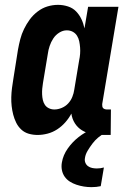

<svg xmlns="http://www.w3.org/2000/svg" viewBox="-20 -548 540 791"><path d="M135 8Q116 8 98.5 3Q81 -2 68 -14Q55 -26 47 -42Q39 -58 34.5 -75.5Q30 -93 28 -111Q26 -129 26.5 -148Q27 -167 29.5 -186Q32 -205 35 -223L54 -343Q58 -365 63.5 -386.5Q69 -408 79 -428.5Q89 -449 102.5 -467.5Q116 -486 135 -500.5Q154 -515 175.5 -521.5Q197 -528 219 -528Q240 -528 260 -521.5Q280 -515 293.5 -501Q307 -487 315.5 -469Q324 -451 328 -431L343 -520H468L401 -119Q401 -114 401.5 -110Q402 -106 404.5 -103Q407 -100 411.5 -98.5Q416 -97 420 -97H437L436 8H402Q379 8 357.5 4Q336 0 318 -11Q300 -22 288.5 -40Q277 -58 274 -80Q264 -61 249 -44Q234 -27 215.5 -15Q197 -3 176 2.5Q155 8 135 8ZM204 -97Q219 -97 234.5 -103.5Q250 -110 261 -122Q272 -134 278 -149Q284 -164 286 -179L306 -299Q309 -313 310 -326Q311 -339 310 -352Q309 -365 306.5 -377.5Q304 -390 297.5 -400.5Q291 -411 280 -417Q269 -423 255 -423Q239 -423 224 -413.5Q209 -404 199.5 -389.5Q190 -375 184.5 -358.5Q179 -342 177 -326L157 -206Q155 -194 154 -182.5Q153 -171 153.5 -159Q154 -147 156.5 -136Q159 -125 165 -116Q171 -107 181.5 -102Q192 -97 204 -97ZM357 223Q341 223 325.5 220.5Q310 218 295 213Q280 208 267.5 200Q255 192 246.5 180Q238 168 235 152.5Q232 137 235 121Q240 91 259 64Q278 37 303.5 17Q329 -3 358.5 -15.5Q388 -28 418 -34L413 0Q397 8 384 19Q371 30 360.5 44Q350 58 341 73Q332 88 330 103Q328 113 331.5 122Q335 131 342.5 136.5Q350 142 359.5 144Q369 146 379 146Q387 146 394 145Q401 144 408 142L395 219Q386 221 376.5 222Q367 223 357 223Z"/></svg>

Font: Iosevka Curly Slab Extrabold
Style: Italic
Weight: 800
Italic angle: -9°
Monospace: yes
Designer: Belleve Invis
Foundry: Belleve Invis
Version: Version 22.1.2; ttfautohint (v1.8.4)